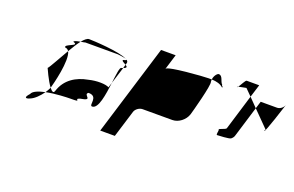

<svg xmlns="http://www.w3.org/2000/svg" viewBox="-72 -969 1588 1038"><g transform="rotate(20 722.5 -450.0)"><path d="M166 -409C166 -409 194 -345 218 -314L219 -318C224 -335 264 -486 239 -532C207 -478 177 -420 166 -409ZM125 -244C99 -216 109 -210 135 -222C157 -231 182 -256 200 -282C163 -274 131 -262 125 -244ZM218 -545C200 -562 294 -577 249 -589C246 -595 267 -600 285 -603C270 -584 255 -559 239 -532C234 -540 227 -545 218 -545ZM285 -603C305 -607 322 -608 299 -608H497C494 -608 535 -605 547 -599C502 -625 344 -632 324 -632C313 -632 300 -621 285 -603ZM200 -282C207 -293 214 -304 218 -314C231 -297 242 -290 247 -306C269 -377 328 -412 394 -424C441 -436 492 -434 511 -423L520 -452C511 -381 499 -295 463 -295C441 -295 481 -358 420 -358C391 -340 466 -325 388 -313C348 -301 416 -295 335 -295C321 -295 252 -293 200 -282ZM535 -589C528 -583 545 -576 556 -569L559 -580C561 -587 558 -592 551 -597C553 -595 549 -592 535 -589ZM547 -599C549 -598 550 -598 551 -597C550 -598 548 -598 547 -599ZM540 -545C531 -545 526 -502 520 -452L550 -548ZM550 -548 556 -569C567 -562 572 -556 550 -548Z M549 -188H633L681 -344C686 -360 706 -375 725 -375H896C931 -375 967 -403 978 -438C983 -454 1030 -627 1021 -640V-654H1003C975 -654 772 -640 766 -622L793 -710H709ZM1021 -654C1024 -678 1040 -694 1047 -694C1071 -694 1069 -660 1084 -646C1082 -638 1096 -638 1088 -632C1072 -647 1049 -653 1021 -654Z M1163 -662C1164 -661 1167 -663 1169 -666C1166 -665 1162 -663 1163 -662ZM1169 -666C1178 -678 1194 -712 1201 -712H1273L1250 -638L1213 -675C1197 -671 1178 -669 1169 -666ZM1149 -412C1153 -406 1143 -381 1151 -381C1160 -381 1219 -384 1228 -390C1236 -396 1242 -404 1244 -412L1298 -589L1250 -638L1188 -434C1185 -425 1145 -418 1149 -412ZM1298 -589 1311 -631H1405C1421 -631 1439 -644 1445 -661C1441 -647 1388 -484 1384 -490C1379 -497 1394 -500 1386 -500ZM1445 -662V-661Z"/></g></svg>

Font: bitstorm
Style: extobl
Weight: 400
Version: Version 0.2